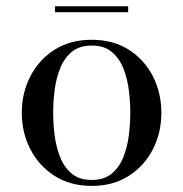

<svg xmlns="http://www.w3.org/2000/svg" viewBox="-20 -600 601 630"><path d="M281 10Q210.5 10 159 -23Q107.5 -56 79.5 -110.5Q51.5 -165 51.5 -230Q51.5 -295 79.5 -349.5Q107.5 -404 159 -436.8Q210.5 -469.5 281 -469.5Q351.5 -469.5 402.8 -436.8Q454 -404 481.8 -349.5Q509.5 -295 509.5 -230Q509.5 -165 481.8 -110.5Q454 -56 402.8 -23Q351.5 10 281 10ZM281 -9.5Q321.5 -9.5 346.5 -30.2Q371.5 -51 384.8 -84.5Q398 -118 402.8 -156.5Q407.5 -195 407.5 -230Q407.5 -265.5 402.8 -303.8Q398 -342 384.8 -375.5Q371.5 -409 346.5 -429.8Q321.5 -450.5 281 -450.5Q240.5 -450.5 215.5 -429.8Q190.5 -409 177.2 -375.5Q164 -342 159.2 -303.8Q154.5 -265.5 154.5 -230Q154.5 -195 159.2 -156.5Q164 -118 177.2 -84.5Q190.5 -51 215.5 -30.2Q240.5 -9.5 281 -9.5ZM160.5 -560V-579.5H400.5V-560Z"/></svg>

Font: Bodoni Moda SC
Style: Regular
Weight: 400
Designer: Owen Earl
Foundry: indestructible type
Version: Version 2.005